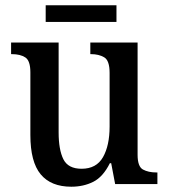

<svg xmlns="http://www.w3.org/2000/svg" viewBox="-20 -697 639 727"><path d="M250 10Q173 10 134 -37Q95 -84 95 -186V-423Q95 -467 76 -479.5Q57 -492 25 -492H22V-536H202V-196Q202 -130 220 -94Q238 -58 289 -58Q345 -58 370 -102Q395 -146 395 -218V-421Q395 -468 374.5 -480Q354 -492 325 -492H322V-536H501V-111Q501 -66 521.5 -55Q542 -44 572 -44H576V0H416L401 -79H396Q370 -27 333 -8.5Q296 10 250 10ZM153 -614V-677H421V-614Z"/></svg>

Font: Noto Serif Sinhala SemiCondensed Medium
Style: Regular
Weight: 500
Width: 4
Designer: Jelle Bosma - Monotype Design Team
Foundry: Monotype Imaging Inc.
Version: Version 2.007; ttfautohint (v1.8.4.7-5d5b)